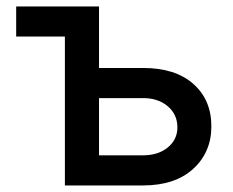

<svg xmlns="http://www.w3.org/2000/svg" viewBox="-20 -565 711 585"><path d="M281.7 -357.9H416Q514.2 -357.9 569.1 -309.3Q624 -260.7 624 -180.2Q624 -101.1 568.6 -50.5Q513.2 0 416 0H177.7V-453.6H29.3V-545.4H281.7ZM281.7 -266.1V-91.8H416Q461.9 -91.8 491.2 -115.7Q520.5 -139.6 520.5 -176.8Q520.5 -216.3 491.2 -241.2Q461.9 -266.1 416 -266.1Z"/></svg>

Font: Karasuma Gothic
Style: Regular
Weight: 500
Designer: Rasmus Andersson / Ryoko Nishizuka
Foundry: Genbu
Version: Version 1.00